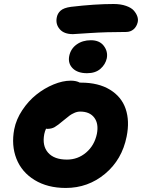

<svg xmlns="http://www.w3.org/2000/svg" viewBox="-20 -911 706 955"><path d="M342.8 -741.2Q298.3 -741.2 277.1 -765.9Q255.9 -790.5 262.2 -823.2Q265.6 -843.8 281.2 -857.9Q296.9 -872.1 333 -877Q452.1 -891.1 544.9 -891.1Q580.6 -891.1 606.9 -881.8Q633.3 -872.6 645.8 -858.2Q658.2 -843.8 663.1 -829.1Q668 -814.5 665 -800.8Q659.7 -778.3 644.3 -765.1Q628.9 -752 606.9 -752Q508.8 -752 427.2 -746.6Q345.7 -741.2 342.8 -741.2ZM413.1 -546.9Q366.2 -546.9 341.8 -571Q317.4 -595.2 324.2 -631.8Q331.5 -668.5 361.1 -689.7Q390.6 -710.9 432.1 -710.9Q475.1 -710.9 496.3 -682.9Q517.6 -654.8 511.2 -621.1Q504.4 -590.3 479.5 -568.6Q454.6 -546.9 413.1 -546.9ZM307.1 23.9Q216.8 23.9 152.3 -15.4Q87.9 -54.7 61.8 -121.3Q35.6 -188 50.8 -268.1Q60.5 -317.4 90.8 -363Q121.1 -408.7 160.9 -440.4Q200.7 -472.2 246.3 -491Q292 -509.8 332 -509.8Q359.4 -509.8 377 -500H382.8Q469.7 -500 527.1 -464.8Q584.5 -429.7 605 -369.4Q625.5 -309.1 609.9 -231.9Q586.9 -116.7 502.4 -46.4Q418 23.9 307.1 23.9ZM200.2 -244.1Q189 -186 219.2 -151.6Q249.5 -117.2 313 -117.2Q367.2 -117.2 408.4 -152.3Q449.7 -187.5 461.9 -245.1Q471.7 -295.4 449 -325.7Q426.3 -356 378.9 -356Q364.3 -356 349.6 -349.4Q335 -342.8 326.9 -336.7Q318.8 -330.6 295.9 -312Q266.6 -287.1 251.5 -278.6Q236.3 -270 214.8 -270Q210.9 -270 209 -271Q203.1 -258.3 200.2 -244.1Z"/></svg>

Font: Shantell Sans Bouncy
Style: Bold Italic
Weight: 700
Italic angle: -11.31°
Designer: Stephen Nixon, Anya Danilova, Shantell Martin
Foundry: Arrow Type
Version: Version 1.006;[9816181b4]